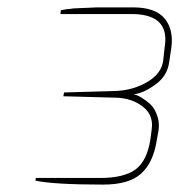

<svg xmlns="http://www.w3.org/2000/svg" viewBox="-20 -853 486 521"><path d="M259.8 -352.1Q126.5 -352.1 76.2 -362.8L77.1 -370.1H252Q315.9 -370.1 347.7 -393.1Q378.9 -416 388.2 -475.1Q392.6 -508.3 392.6 -512.7Q392.6 -544.4 367.7 -563.5Q337.9 -586.9 294.9 -587.9L151.9 -591.8L153.8 -602.1L291 -606Q340.3 -607.4 379.4 -630.4Q418.5 -653.3 422.9 -689L426.8 -725.1Q428.7 -736.8 428.7 -746.1Q428.7 -814.9 336.9 -814.9H144L145 -825.2L161.1 -828.1Q164.6 -828.6 168 -828.6Q179.2 -830.6 189.9 -830.6Q195.3 -830.6 199.2 -831.1Q204.1 -831.5 210.4 -831.5Q215.8 -831.5 221.2 -832Q227.1 -832.5 232.9 -832.5Q238.3 -832.5 242.7 -833H340.8Q402.3 -833 427.2 -802.2Q446.3 -778.3 446.3 -743.7Q446.3 -733.4 444.8 -722.2L439 -684.1Q434.1 -646.5 400.9 -623Q367.7 -599.1 341.8 -597.2Q351.1 -595.7 362.8 -588.9Q374.5 -582 387.2 -570.8Q399.9 -559.1 406.2 -540Q411.1 -527.3 411.1 -511.7Q411.1 -505.9 410.2 -499L404.8 -469.2Q395.5 -411.6 362.8 -381.8Q330.1 -352.1 259.8 -352.1Z"/></svg>

Font: Squarion Thin
Style: Italic
Weight: 100
Designer: Natanael Gama
Version: Version 1.00;September 12, 2019;FontCreator 11.5.0.2425 64-b